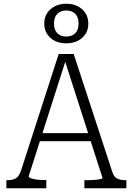

<svg xmlns="http://www.w3.org/2000/svg" viewBox="-20 -1004 708 1024"><path d="M184 -294H471L480 -251H175ZM320 -699 333 -690 133 -64Q133 -58 144.5 -53.5Q156 -49 174.5 -46.5Q193 -44 215 -44H227V0H14V-43H19Q47 -43 64.5 -53Q82 -63 93 -97L293 -716H373L578 -90Q587 -60 605 -51.5Q623 -43 649 -43H654V0H430V-43H443Q466 -43 484.5 -44.5Q503 -46 515 -48.5Q527 -51 527 -54ZM268 -878Q268 -844 286 -826.5Q304 -809 333 -809Q363 -809 381 -826.5Q399 -844 399 -878Q399 -913 381 -930.5Q363 -948 333 -948Q304 -948 286 -930.5Q268 -913 268 -878ZM451 -878Q451 -832 418.5 -802.5Q386 -773 333 -773Q281 -773 248.5 -802.5Q216 -832 216 -879Q216 -910 231 -933.5Q246 -957 272.5 -970.5Q299 -984 333 -984Q369 -984 395 -970.5Q421 -957 436 -933.5Q451 -910 451 -878Z"/></svg>

Font: Roboto Serif SemiCondensed ExtraLight
Style: Regular
Weight: 250
Width: 4
Designer: Greg Gazdowicz
Foundry: Commercial Type
Version: Version 1.007